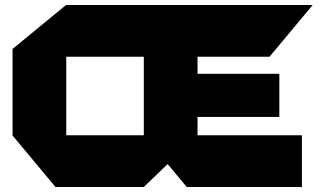

<svg xmlns="http://www.w3.org/2000/svg" viewBox="-20 -745 1296 765"><path d="M201 0 30 -205V-206H767L553 0ZM30 -206V-550L243 -725H244V-206ZM724 0 553 -205V-206H1183V0ZM553 -206V-519H767V-206ZM244 -519V-725H596L767 -520V-519ZM767 -279V-451H1093V-279ZM767 -519 596 -725H1225V-724L1054 -519Z"/></svg>

Font: Foldit ExtraBold
Style: Regular
Weight: 800
Version: Version 1.003